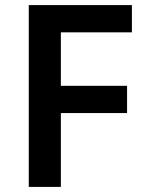

<svg xmlns="http://www.w3.org/2000/svg" viewBox="-20 -734 578 754"><path d="M219 0V-290H479V-397H219V-607H498V-714H93V0Z"/></svg>

Font: Noto Sans Sinhala SemiBold
Style: Regular
Weight: 600
Designer: Jelle Bosma - Monotype Design Team
Foundry: Monotype Imaging Inc.
Version: Version 2.006